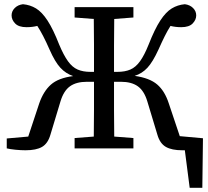

<svg xmlns="http://www.w3.org/2000/svg" viewBox="-20 -704 987 911"><path d="M727 -64 679 -223Q664 -273 634 -294.5Q604 -316 553 -316H521Q521 -243 521 -180Q521 -117 522 -56L613 -49V0H334V-49L425 -56Q426 -119 426 -184Q426 -249 426 -316H393Q342 -316 312 -294.5Q282 -273 267 -223L219 -64Q207 -23 179.5 -7Q152 9 101 9Q79 9 53.5 6.5Q28 4 12 0V-47L114 -56L166 -213Q186 -271 221.5 -302.5Q257 -334 327 -343Q292 -355 266.5 -382.5Q241 -410 215 -469Q184 -540 157 -581Q133 -575 106 -575Q69 -575 52 -592.5Q35 -610 35 -631Q35 -651 50 -666Q65 -681 89 -684Q123 -681 151 -664Q179 -647 205.5 -606.5Q232 -566 261 -492Q282 -442 302.5 -413.5Q323 -385 348.5 -374Q374 -363 409 -363H426Q426 -432 426 -493.5Q426 -555 425 -614L334 -621V-670H613V-621L522 -614Q521 -551 521 -487Q521 -423 521 -363H537Q573 -363 598.5 -374Q624 -385 644.5 -413.5Q665 -442 685 -492Q714 -566 740.5 -606.5Q767 -647 795 -664Q823 -681 857 -684Q881 -681 896 -666Q911 -651 911 -631Q911 -610 894 -592.5Q877 -575 840 -575Q813 -575 789 -581Q775 -559 762 -533Q749 -507 732 -469Q705 -410 679.5 -382.5Q654 -355 619 -344Q690 -334 726 -303Q762 -272 781 -213L833 -58L943 -48L940 187H880L857 9Q854 9 851 9Q848 9 845 9Q795 9 767 -7Q739 -23 727 -64Z"/></svg>

Font: Source Serif 4 SmText
Style: Regular
Weight: 400
Designer: Frank Grießhammer
Foundry: Adobe
Version: Version 4.005;hotconv 1.1.0;makeotfexe 2.6.0